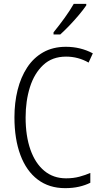

<svg xmlns="http://www.w3.org/2000/svg" viewBox="-20 -967 528 997"><path d="M323 -673Q251 -673 204.5 -629.5Q158 -586 135.5 -514.5Q113 -443 113 -357Q113 -261 138 -190Q163 -119 210 -80Q257 -41 323 -41Q361 -41 392.5 -49.5Q424 -58 449 -69V-18Q423 -5 390.5 2.5Q358 10 318 10Q235 10 176 -34.5Q117 -79 86 -162Q55 -245 55 -358Q55 -434 71.5 -500Q88 -566 121 -616.5Q154 -667 204.5 -695.5Q255 -724 322 -724Q398 -724 462 -690L440 -642Q386 -673 323 -673ZM428 -939Q413 -917 389.5 -889Q366 -861 340 -834Q314 -807 293 -788H258V-799Q288 -836 315.5 -874Q343 -912 363 -947H428Z"/></svg>

Font: Noto Sans Lao UI Cond Light
Style: Regular
Weight: 300
Width: 3
Designer: Monotype Design Team
Foundry: Monotype Imaging Inc.
Version: Version 2.000; ttfautohint (v1.8.4.7-5d5b)